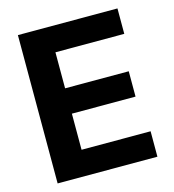

<svg xmlns="http://www.w3.org/2000/svg" viewBox="-106 -796 800 884"><g transform="rotate(-15 294.0 -353.5)"><path d="M59.9 -707H534.5V-585.8H206.4V-414.1H509.8V-293.3H206.4V-121.2H535.5V0H59.9Z"/></g></svg>

Font: Pretendard Std Variable
Style: Regular
Weight: 400
Designer: Base glyphs from Inter by Rasmus Andersson; Hangeul glyphs from Noto Sans CJK(Source Han Sans) by Jang Soo-young and Kan
Foundry: Kil Hyung-jin
Version: Version 1.309;Glyphs 3.2 (3225)